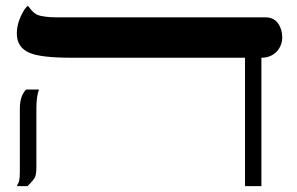

<svg xmlns="http://www.w3.org/2000/svg" viewBox="-20 -637 1017 657"><path d="M874.5 0H818.4V-439.5H221.7Q120.6 -439.5 81.1 -456.1Q37.6 -474.6 37.6 -522.5Q37.6 -560.1 61 -600.1Q67.9 -611.8 75.7 -617.2Q92.8 -593.3 106.4 -586.9Q127.9 -577.6 177.7 -577.6H889.2Q929.2 -577.6 942.4 -534.2Q945.8 -522 945.8 -509Q945.8 -496.1 941.2 -483.6Q936.5 -471.2 927.7 -461.4Q907.2 -439.5 874.5 -439.5ZM47.9 -265.1Q47.9 -309.1 69.3 -330.6H113.3Q104.5 -306.2 104.5 -266.6V-65.9Q104.5 -40 99.6 -30.3Q93.8 -19 73.7 0H37.1Q44.9 -12.7 45.9 -20.5Q47.9 -28.3 47.9 -50.3Z"/></svg>

Font: Cardo-Italic
Style: Italic
Weight: 400
Italic angle: -12°
Designer: David J. Perry
Foundry: David J. Perry
Version: Version 0.991